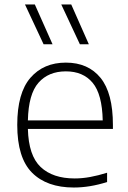

<svg xmlns="http://www.w3.org/2000/svg" viewBox="-20 -828 572 857"><path d="M309.5 9Q189 9 123 -57.2Q57 -123.5 57 -270.5Q57 -413 115.8 -480.8Q174.5 -548.5 274 -548.5Q373.5 -548.5 428.8 -480.5Q484 -412.5 484 -270V-252.5H104.5Q107.5 -133.5 161.5 -82.5Q215.5 -31.5 313.5 -31.5Q347 -31.5 382.5 -38Q418 -44.5 458 -57V-15.5Q381 9 309.5 9ZM274 -509.5Q196.5 -509.5 151.8 -458.8Q107 -408 104.5 -290.5H438.5Q436 -407.5 393.5 -458.5Q351 -509.5 274 -509.5ZM336.5 -630.5 253.5 -808H298L376.5 -630.5ZM174.5 -630.5 91.5 -808H135.5L214.5 -630.5Z"/></svg>

Font: Encode Sans SemiExpanded SemiExpanded ExtraLight
Style: Regular
Weight: 200
Width: 6
Designer: Multiple Designers
Foundry: Impallari Type
Version: Version 3.000; ttfautohint (v1.8.3) -l 8 -r 50 -G 200 -x 14 